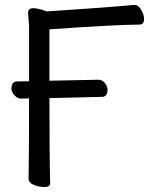

<svg xmlns="http://www.w3.org/2000/svg" viewBox="-20 -738 613 773"><path d="M158 15Q138 15 116.5 6.5Q95 -2 95 -19Q97 -108 97 -342L65 -341Q51 -341 39 -353.5Q27 -366 26 -380Q26 -410 49 -410Q72 -410 97 -411V-634L93 -685Q93 -705 113 -705Q128 -705 148 -699L168 -692Q450 -711 485 -715Q511 -718 523 -718Q537 -718 548.5 -698.5Q560 -679 560 -661Q560 -639 541 -639Q453 -639 179 -620V-413L377 -417Q391 -417 401.5 -404.5Q412 -392 413 -378Q413 -348 390 -348L179 -343Q179 -107 182 -1Q182 15 158 15Z"/></svg>

Font: LXGW WenKai TC
Style: Bold
Weight: 700
Designer: LXGW / Fontworks Inc.
Foundry: LXGW / Fontworks Inc.
Version: Version 1.330;April 28, 2024